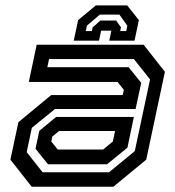

<svg xmlns="http://www.w3.org/2000/svg" viewBox="-20 -710 666 730"><path d="M100.5 0 19.5 -103 50 -245.5 174.5 -348.5H446.5L451 -368L427 -398.5H89.5L119.5 -540H526L607 -437L536 -103L411 0ZM162.5 -85.5 115 -144.5 129.5 -212.5 193.5 -265.5H489L464.5 -148.5L387 -85.5ZM142 -55H394.5L492.5 -135.5L550.5 -408L489 -485.5H166.5L160 -454.5H469L517 -395L495.5 -295.5H189L101 -224L81.5 -131.5ZM199.5 -141.5H372L409 -172L417.5 -212H204.5L179 -191L175 -172ZM463.5 -689.5 508 -633.5 491.5 -555.5H395.5L403.5 -593.5H364.5L356.5 -555.5H260.5L277 -633.5L344.5 -689.5ZM434 -654.5H359.5L310.5 -612.5L306 -592H329L332.5 -606L361.5 -632H421.5L440 -606L437 -592H460L464 -612.5Z"/></svg>

Font: Tourney SemiBold
Style: Italic
Weight: 600
Italic angle: -12°
Version: Version 1.015